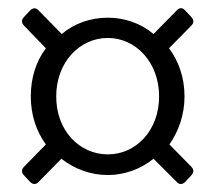

<svg xmlns="http://www.w3.org/2000/svg" viewBox="-20 -566 529 472"><path d="M39.1 -134.8 53.7 -119.1C60.5 -112.3 68.4 -111.3 75.2 -119.1L130.9 -175.8C163.1 -150.4 203.1 -135.7 245.1 -135.7C286.1 -135.7 326.2 -150.4 357.4 -175.8L414.1 -119.1C420.9 -111.3 428.7 -112.3 435.5 -119.1L450.2 -134.8C457 -142.6 457 -148.4 450.2 -156.2L396.5 -210.9C418.9 -243.2 433.6 -283.2 433.6 -329.1C433.6 -376 418.9 -416 395.5 -447.3L450.2 -502.9C457 -509.8 457 -516.6 450.2 -524.4L435.5 -540C428.7 -547.9 420.9 -547.9 414.1 -540L357.4 -482.4C326.2 -508.8 286.1 -522.5 245.1 -522.5C203.1 -522.5 163.1 -508.8 131.8 -482.4L75.2 -540C68.4 -547.9 60.5 -546.9 53.7 -540L39.1 -524.4C32.2 -516.6 32.2 -510.7 39.1 -502.9L92.8 -447.3C69.3 -416 55.7 -376 55.7 -329.1C55.7 -283.2 69.3 -243.2 92.8 -210.9L39.1 -156.2C32.2 -148.4 32.2 -142.6 39.1 -134.8ZM371.1 -329.1C371.1 -244.1 313.5 -186.5 245.1 -186.5C175.8 -186.5 118.2 -244.1 118.2 -329.1C118.2 -413.1 175.8 -472.7 245.1 -472.7C313.5 -472.7 371.1 -413.1 371.1 -329.1Z"/></svg>

Font: Ed Sans Neue Light
Style: Regular
Weight: 300
Designer: Stephen Hutchings
Version: Version 1.004;PS 001.004;hotconv 1.0.88;makeotf.lib2.5.64775